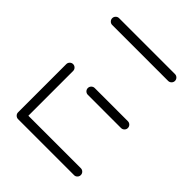

<svg xmlns="http://www.w3.org/2000/svg" viewBox="-155 -608 697 697"><g transform="rotate(45 193.0 -259.5)"><path d="M35.2 -18.1V-265.2Q35.2 -272.6 40.4 -277.8Q45.6 -283 52.6 -283Q60 -283 65.2 -277.8Q70.4 -272.6 70.4 -265.2V-18.1ZM357.4 -17.8Q357.4 -10.4 352 -5.2Q346.7 0 339.6 -0.4H52.6Q45.6 -0.4 40.4 -5.6Q35.2 -10.7 35.2 -17.8Q35.2 -25.2 40.4 -30.4Q45.6 -35.6 52.6 -35.6H339.6Q347 -35.6 352.2 -30.4Q357.4 -25.2 357.4 -17.8ZM151.9 -259.3Q151.9 -266.7 157.2 -271.9Q162.6 -277 169.6 -277H339.6Q347 -277 352.2 -271.9Q357.4 -266.7 357.4 -259.3Q357.4 -252.2 352.2 -247Q347 -241.9 339.6 -241.9H169.6Q162.2 -241.9 157 -247Q151.9 -252.2 151.9 -259.3ZM35.2 -501.1Q35.2 -508.5 40.4 -513.7Q45.6 -518.9 52.6 -518.9H339.6Q347 -518.9 352.2 -513.7Q357.4 -508.5 357.4 -501.1Q357.4 -494.1 352.2 -488.9Q347 -483.7 339.6 -483.7H52.6Q45.6 -483.7 40.4 -488.9Q35.2 -494.1 35.2 -501.1Z"/></g></svg>

Font: 26F Galaxy Sans Light
Style: Regular
Weight: 300
Designer: C₂₉H₂₅N₃O₅
Version: Version 1.100